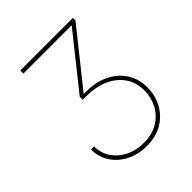

<svg xmlns="http://www.w3.org/2000/svg" viewBox="-203 -672 990 990"><g transform="rotate(-45 291.5 -177.5)"><path d="M294.9 191.4Q233.4 191.4 184.3 166.7Q135.3 142.1 106.7 98.6Q78.1 55.2 78.1 0H100.6Q100.6 48.8 126.2 86.9Q151.9 125 195.8 147Q239.7 168.9 294.9 168.9Q356.4 168.9 399.7 142.6Q442.9 116.2 465.6 73Q488.3 29.8 488.3 -20.5Q488.3 -80.6 458 -123.3Q427.7 -166 375.5 -188.7Q323.2 -211.4 256.8 -211.4H229.5V-233.4L460.4 -522.9V-523.4H108.4V-545.9H492.2V-527.3L244.6 -217.3V-228Q324.7 -233.4 384.5 -208Q444.3 -182.6 477.5 -134Q510.7 -85.4 510.7 -20.5Q510.7 37.1 484.6 85.4Q458.5 133.8 410.2 162.6Q361.8 191.4 294.9 191.4Z"/></g></svg>

Font: Inter Thin
Style: Regular
Weight: 250
Designer: Rasmus Andersson
Foundry: rsms
Version: Version 4.001;git-66647c0bb